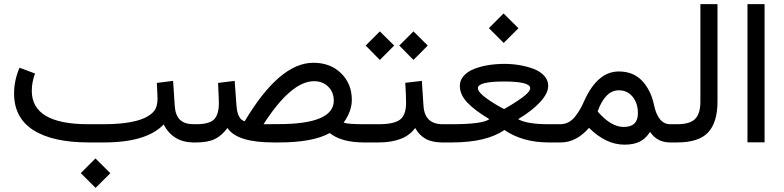

<svg xmlns="http://www.w3.org/2000/svg" viewBox="-20 -687 3780 926"><path d="M369.6 147.9 440.4 77.1 512.2 148.4 440.9 219.2ZM481 0H410.2Q233.4 0 140.6 -59.6Q47.9 -119.1 47.9 -236.3Q47.9 -299.3 74.2 -360.4L148.9 -332.5Q133.3 -291 133.3 -248.5Q133.8 -87.9 405.3 -87.9H478.5Q670.4 -87.9 722.7 -150.9Q739.7 -171.4 739.7 -210.9Q739.7 -230 736.3 -287.1L814.9 -296.9L822.8 -175.8Q825.7 -131.3 847.9 -109.6Q870.1 -87.9 914.6 -87.9H926.8V0H914.6Q814 0 769.5 -86.9Q687 0 481 0Z M1323.2 -88.4Q1589.8 -88.4 1589.8 -201.7Q1589.8 -242.2 1563.2 -268.8Q1536.6 -295.4 1494.6 -295.4Q1384.3 -295.4 1251 -87.9ZM1160.2 -102.1Q1328.1 -384.3 1491.2 -384.3Q1573.2 -384.3 1625 -333.7Q1676.8 -283.2 1676.8 -205.1Q1676.8 -150.4 1637.2 -95.7Q1656.2 -87.9 1736.8 -87.9H1751.5V0H1736.8Q1626 0 1570.3 -45.4Q1488.3 0 1325.2 0H1300.3Q1122.1 0 1077.1 -69.8Q1049.8 -32.7 1016.1 -16.4Q982.4 0 926.8 0H907.2V-87.9H926.3Q989.3 -87.9 1012.5 -111.3Q1035.6 -134.8 1035.6 -189Q1035.6 -207.5 1031.7 -287.1L1111.8 -296.9L1120.6 -176.3Q1125.5 -111.3 1160.2 -102.1Z M1905.8 -467.3 1974.1 -535.6 2043 -467.3 1974.1 -397.9ZM1743.7 -467.3 1812 -535.6 1880.9 -467.3 1812 -397.9ZM2126 0H2114.3Q2064.5 0 2033 -17.3Q2001.5 -34.7 1982.4 -69.8Q1932.6 0 1804.7 0H1731.9V-87.9H1805.7Q1879.4 -87.9 1908.7 -109.6Q1938 -131.3 1938.5 -189Q1938.5 -229 1934.6 -287.6L2014.6 -296.9L2022.5 -176.3Q2028.3 -87.9 2115.2 -87.9H2126Z M2337.9 -551.3 2408.7 -622.1 2480.5 -550.8 2409.2 -480ZM2479 -112.3Q2521 -87.9 2626.5 -87.9H2648.9V0H2626.5Q2500.5 0 2412.6 -60.1Q2326.2 0 2158.7 0H2106.4V-87.9H2160.2Q2306.2 -87.9 2340.3 -112.3Q2269 -154.8 2233.4 -192.9Q2197.8 -231 2197.8 -272.9Q2197.8 -300.3 2216.8 -321.5Q2235.8 -342.8 2267.6 -355Q2299.3 -367.2 2335.9 -373Q2372.6 -378.9 2412.6 -378.9Q2450.2 -378.9 2486.1 -372.8Q2522 -366.7 2553.7 -354.7Q2585.4 -342.8 2604.7 -321.5Q2624 -300.3 2624 -272.9Q2624 -237.8 2585.9 -195.8Q2547.9 -153.8 2479 -112.3ZM2411.1 -161.1Q2458 -187 2497.6 -215.6Q2537.1 -244.1 2537.1 -261.7Q2537.1 -293.9 2411.1 -293.9Q2284.7 -293.9 2284.7 -261.7Q2284.7 -243.2 2324.7 -213.9Q2364.7 -184.6 2411.1 -161.1ZM2638.4 0V-87.9H2683.1V0Z M2862.3 -149.4Q2926.8 -74.7 2987.8 -74.7Q3056.6 -74.7 3056.6 -140.6Q3056.6 -189 3031.2 -220.2Q3005.9 -251.5 2964.4 -251.5Q2898.9 -251.5 2862.3 -149.4ZM3115.2 -50.8Q3094.2 -18.1 3064.9 -3.7Q3035.6 10.7 2991.7 10.7Q2902.8 10.7 2820.8 -70.3Q2759.3 0 2684.1 0H2663.6V-87.9H2681.6Q2703.1 -87.9 2721.4 -97.4Q2739.7 -106.9 2753.9 -125Q2768.1 -143.1 2777.8 -160.2Q2787.6 -177.2 2797.9 -200.7Q2861.8 -342.3 2964.4 -342.3Q3034.2 -342.3 3076.7 -297.4Q3119.1 -252.4 3134.3 -180.7Q3153.8 -87.9 3212.4 -87.9H3225.6V0H3211.9Q3149.4 0 3115.2 -50.8Z M3206.1 0V-87.9H3245.6Q3308.6 -87.9 3333.3 -114Q3357.9 -140.1 3357.9 -196.8V-667H3440.4V-197.3Q3440.4 -97.2 3395.5 -48.6Q3350.6 0 3245.1 0Z M3585 -667H3667.5V-0.5H3585Z"/></svg>

Font: Vazir FD-WOL
Style: FD-WOL
Weight: 400
Foundry: Based on Dejavu fonts, by Saber Rastikerdar
Version: Version 26.0.0